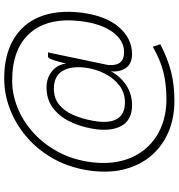

<svg xmlns="http://www.w3.org/2000/svg" viewBox="12 -770 852 916"><g transform="rotate(-90 438.0 -312.0)"><path d="M415 94Q333 94 267 66Q201 38 155.5 -14Q110 -66 90 -138.5Q70 -211 81 -301Q93 -397 134 -474Q175 -551 236.5 -605.5Q298 -660 371.5 -689Q445 -718 521 -718Q632 -718 707.5 -674Q783 -630 816 -548Q849 -466 836 -352Q821 -233 766.5 -170.5Q712 -108 638 -108Q592 -108 571.5 -138Q551 -168 556 -209Q531 -163 489 -135.5Q447 -108 394 -108Q323 -108 295 -159.5Q267 -211 282 -297Q293 -359 318 -408.5Q343 -458 383 -487Q423 -516 479 -516Q523 -516 555 -491Q587 -466 593 -423Q601 -458 609.5 -483.5Q618 -509 626 -509H646L586 -223Q579 -146 647 -146Q703 -146 743 -200.5Q783 -255 795 -352Q814 -507 739.5 -593.5Q665 -680 511 -680Q446 -680 381.5 -654Q317 -628 262 -578Q207 -528 170 -458Q133 -388 122 -301Q112 -217 130.5 -151Q149 -85 191 -38.5Q233 8 292 32Q351 56 421 56Q493 56 550.5 42Q608 28 673 -9L685 27Q615 63 552.5 78.5Q490 94 415 94ZM408 -142Q453 -142 487.5 -168Q522 -194 544 -236.5Q566 -279 573 -329Q582 -400 557 -440.5Q532 -481 473 -481Q428 -481 397.5 -456.5Q367 -432 348 -389.5Q329 -347 320 -295Q306 -221 327.5 -181.5Q349 -142 408 -142Z"/></g></svg>

Font: Haskoy ExtraLight
Style: Italic
Weight: 200
Designer: Ertekin Erdin
Foundry: Ertekin Erdin
Version: Version 2.000; ttfautohint (v1.8.4.7-5d5b)